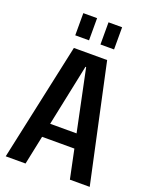

<svg xmlns="http://www.w3.org/2000/svg" viewBox="-164 -987 842 1074"><g transform="rotate(20 257.0 -450.5)"><path d="M158 -700H356L507 0H389L259 -623H255L125 0H7ZM137 -256H377V-172H137ZM223 -901V-769H141V-901ZM372 -901V-769H291V-901Z"/></g></svg>

Font: Pathway Extreme Condensed SemiBold
Style: Regular
Weight: 600
Width: 3
Version: Version 1.001;gftools[0.9.26]